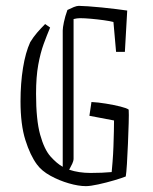

<svg xmlns="http://www.w3.org/2000/svg" viewBox="-20 -625 523 655"><path d="M151 -531Q140 -505 129 -475Q118 -445 110.5 -404Q103 -363 103 -305Q103 -216 117 -165.5Q131 -115 152.5 -91Q174 -67 194 -56V-521Q194 -530 198 -549.5Q202 -569 210 -591Q222 -597 232 -601Q242 -605 249 -605Q259 -605 280.5 -603.5Q302 -602 327.5 -599.5Q353 -597 376.5 -594Q400 -591 414 -589L406 -448H376L367 -550Q356 -553 334.5 -556Q313 -559 290.5 -561Q268 -563 253 -563Q243 -563 231 -560V-84Q231 -76 226.5 -66.5Q222 -57 216 -46Q249 -35 289 -35Q329 -35 361 -38Q362 -49 364 -73Q366 -97 367 -125Q368 -153 368.5 -177Q369 -201 369 -214L285 -230L292 -277Q314 -276 341.5 -271.5Q369 -267 391 -261.5Q413 -256 419 -251Q420 -237 419 -204.5Q418 -172 416.5 -134.5Q415 -97 413 -65.5Q411 -34 409 -23Q397 -18 370 -10Q343 -2 315.5 4Q288 10 273 10Q248 10 215 0.5Q182 -9 152 -25.5Q122 -42 106 -64Q83 -95 66.5 -147.5Q50 -200 50 -279Q50 -341 58.5 -393.5Q67 -446 83 -481Q94 -499 106.5 -513.5Q119 -528 134 -543Z"/></svg>

Font: Grenze Gotisch ExtraLight
Style: Regular
Weight: 200
Designer: Renata Polastri
Foundry: Omnibus-Type
Version: Version 1.001